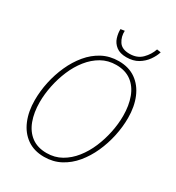

<svg xmlns="http://www.w3.org/2000/svg" viewBox="-200 -958 999 1091"><g transform="rotate(30 300.0 -413.0)"><path d="M256 12Q190 12 144 -20.5Q98 -53 74 -110.5Q50 -168 50 -242Q50 -301 63 -361.5Q76 -422 101 -477.5Q126 -533 162.5 -577Q199 -621 247 -646.5Q295 -672 354 -672Q420 -672 466 -639.5Q512 -607 536 -549.5Q560 -492 560 -418Q560 -359 547 -298.5Q534 -238 509 -182.5Q484 -127 447.5 -83Q411 -39 363 -13.5Q315 12 256 12ZM258 -14Q311 -14 354 -38.5Q397 -63 430 -104.5Q463 -146 485 -198Q507 -250 518.5 -306Q530 -362 530 -414Q530 -482 510.5 -534.5Q491 -587 451.5 -616.5Q412 -646 352 -646Q299 -646 256 -621.5Q213 -597 180 -555.5Q147 -514 125 -462Q103 -410 91.5 -354Q80 -298 80 -246Q80 -178 99.5 -125.5Q119 -73 158.5 -43.5Q198 -14 258 -14ZM378 -712Q336 -712 311.5 -731Q287 -750 278 -778.5Q269 -807 270 -834L296 -838Q294 -799 314 -768.5Q334 -738 384 -738Q434 -738 464.5 -768.5Q495 -799 508 -838L534 -834Q526 -807 506 -778.5Q486 -750 454.5 -731Q423 -712 378 -712Z"/></g></svg>

Font: Source Code Pro ExtraLight ExtraLight
Style: Italic
Weight: 250
Italic angle: -11°
Monospace: yes
Version: Version 1.016;hotconv 1.0.116;makeotfexe 2.5.65601